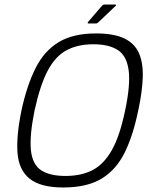

<svg xmlns="http://www.w3.org/2000/svg" viewBox="-20 -824 665 850"><path d="M75 -335Q99 -446 137.5 -522.5Q176 -599 240 -637.5Q304 -676 405 -676Q484 -676 530 -654Q576 -632 595 -589Q614 -546 612 -482Q610 -418 592 -335Q569 -223 531.5 -147.5Q494 -72 429.5 -33Q365 6 260 6Q159 6 111 -33Q63 -72 57.5 -147.5Q52 -223 75 -335ZM133 -335Q110 -221 117 -158Q124 -95 162.5 -70Q201 -45 270 -45Q338 -45 388 -70Q438 -95 474 -157.5Q510 -220 534 -335Q558 -449 549.5 -513Q541 -577 501.5 -602.5Q462 -628 393 -628Q325 -628 275.5 -602Q226 -576 192 -512.5Q158 -449 133 -335ZM405 -720H372Q368 -720 368 -722Q368 -724 370 -727L431 -798Q434 -801 436.5 -802.5Q439 -804 443 -804H490Q493 -804 494 -802Q495 -800 492 -798L415 -725Q412 -723 410 -721.5Q408 -720 405 -720Z"/></svg>

Font: Glory Light
Style: Italic
Weight: 300
Italic angle: -12°
Version: Version 1.011